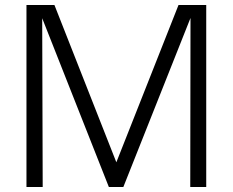

<svg xmlns="http://www.w3.org/2000/svg" viewBox="-20 -749 932 769"><path d="M86 0V-729H198L446 -99L695 -729H806V0H742L743 -677L474 0H416L149 -676L151 0Z"/></svg>

Font: BDO Grotesk Light
Style: Regular
Weight: 300
Designer: Deni Anggara
Foundry: Lokal Container
Version: Version 2.000